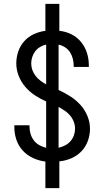

<svg xmlns="http://www.w3.org/2000/svg" viewBox="-20 -863 540 990"><path d="M214 107V-30Q181 -34 150.5 -48Q120 -62 97.5 -86.5Q75 -111 64.5 -142.5Q54 -174 54 -207V-217H132V-211Q132 -192 137.5 -173Q143 -154 154.5 -139Q166 -124 183 -114.5Q200 -105 218 -101V-340Q188 -353 160 -371.5Q132 -390 110.5 -415Q89 -440 76.5 -471.5Q64 -503 64 -536Q64 -567 74 -597Q84 -627 105 -650.5Q126 -674 154.5 -687Q183 -700 214 -704V-843H286V-704Q318 -701 347.5 -686.5Q377 -672 397.5 -647Q418 -622 428 -591Q438 -560 438 -528V-518H360V-524Q360 -542 355.5 -560Q351 -578 341 -593.5Q331 -609 315.5 -619Q300 -629 282 -633V-399Q313 -385 342 -366.5Q371 -348 394 -323Q417 -298 430.5 -265.5Q444 -233 444 -199Q444 -167 433 -136.5Q422 -106 400 -83Q378 -60 348 -47Q318 -34 286 -31V107ZM218 -428V-633Q202 -630 187 -621Q172 -612 162 -599Q152 -586 146.5 -569.5Q141 -553 141 -536Q141 -518 147 -501.5Q153 -485 164 -471Q175 -457 189 -446.5Q203 -436 218 -428ZM282 -101Q299 -105 315 -113Q331 -121 343 -134.5Q355 -148 361 -165Q367 -182 367 -200Q367 -218 360 -236Q353 -254 341 -268Q329 -282 313.5 -292.5Q298 -303 282 -312Z"/></svg>

Font: Iosevka
Style: Regular
Weight: 400
Monospace: yes
Designer: Belleve Invis
Foundry: Belleve Invis
Version: Version 33.2.3; ttfautohint (v1.8.4)